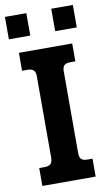

<svg xmlns="http://www.w3.org/2000/svg" viewBox="-102 -874 515 919"><g transform="rotate(-10 156.0 -414.0)"><path d="M-9 -828H95V-719H-9ZM216 -828H321V-719H216ZM27 -87H53Q74 -87 83 -96.5Q92 -106 92 -126V-523Q92 -542 83 -551Q74 -560 53 -560H27V-647H286V-560H260Q240 -560 231.5 -551Q223 -542 223 -523V-124Q223 -105 231.5 -96Q240 -87 260 -87H286V0H27Z"/></g></svg>

Font: Pridi Medium
Style: Regular
Weight: 500
Designer: Katatrad Team
Foundry: CadsonDemak
Version: Version 1.001